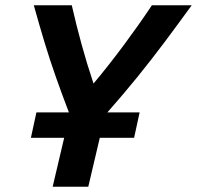

<svg xmlns="http://www.w3.org/2000/svg" viewBox="-20 -713 752 733"><path d="M181 0 225 -187H98L119 -284H243Q217 -352 193.5 -418.5Q170 -485 149.5 -553Q129 -621 109 -693H254Q271 -618 291.5 -543.5Q312 -469 337 -394Q368 -431 397 -468Q426 -505 453.5 -542Q481 -579 507.5 -616.5Q534 -654 560 -693H712Q659 -620 608.5 -552.5Q558 -485 504.5 -419Q451 -353 390 -284H513L492 -187H361L317 0Z"/></svg>

Font: Ubuntu Sans
Style: Bold Italic
Weight: 700
Italic angle: -13.5°
Designer: Dalton Maag Ltd
Foundry: Dalton Maag Ltd
Version: Version 1.006